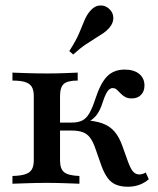

<svg xmlns="http://www.w3.org/2000/svg" viewBox="-20 -688 590 719"><path d="M458.9 11.3Q433.1 11.3 414.5 3.6Q396 -4 383.5 -21Q371 -37.9 360.5 -65.3L337.9 -129.8Q329 -156.5 317.7 -171.8Q306.5 -187.1 289.5 -193.1Q272.6 -199.2 246.8 -199.2H194.4V-229H248.4Q272.6 -229 287.9 -236.7Q303.2 -244.4 314.5 -263.7Q325.8 -283.1 337.1 -317.7Q356.5 -377.4 381.5 -402.4Q406.5 -427.4 446.8 -427.4Q481.5 -427.4 501.2 -411.3Q521 -395.2 521 -367.7Q521 -346 508.1 -332.7Q495.2 -319.4 473.4 -319.4Q458.1 -319.4 448.4 -325Q438.7 -330.6 431.5 -338.3Q424.2 -346 417.7 -352Q411.3 -358.1 401.6 -358.1Q395.2 -358.1 389.1 -353.2Q383.1 -348.4 377 -336.7Q371 -325 363.7 -302.4Q354 -271.8 339.5 -254.4Q325 -237.1 301.6 -227.4L291.1 -237.9Q334.7 -236.3 362.9 -226.2Q391.1 -216.1 409.3 -194.8Q427.4 -173.4 439.5 -137.9L459.7 -81.5Q469.4 -55.6 478.6 -45.2Q487.9 -34.7 502.4 -34.7Q512.9 -34.7 525.8 -41.9L537.1 -16.9Q521.8 -3.2 502 4Q482.3 11.3 458.9 11.3ZM26.6 0V-29Q57.3 -29.8 74.6 -35.5Q91.9 -41.1 99.2 -53.6Q106.5 -66.1 106.5 -87.1V-328.2Q106.5 -350 99.2 -362.5Q91.9 -375 74.6 -380.6Q57.3 -386.3 26.6 -386.3V-416.1Q45.2 -415.3 82.3 -414.1Q119.4 -412.9 155.6 -412.9Q190.3 -412.9 221.4 -414.1Q252.4 -415.3 271 -416.1V-386.3Q233.1 -386.3 219 -373.8Q204.8 -361.3 204.8 -328.2V-87.1Q204.8 -55.6 220.2 -43.1Q235.5 -30.6 277.4 -29V0Q256.5 -0.8 222.2 -2Q187.9 -3.2 154 -3.2Q121 -3.2 85.9 -2Q50.8 -0.8 26.6 0ZM254 -483.9 239.5 -496.8Q264.5 -535.5 276.2 -563.3Q287.9 -591.1 296 -610.9Q304 -630.6 316.1 -645.2Q332.3 -665.3 352.4 -667.3Q372.6 -669.4 387.9 -655.6Q403.2 -642.7 404.4 -623Q405.6 -603.2 389.5 -583.9Q379.8 -572.6 367.3 -564.1Q354.8 -555.6 338.3 -545.6Q321.8 -535.5 300.8 -521.4Q279.8 -507.3 254 -483.9Z"/></svg>

Font: Playfair SemiBold
Style: Regular
Weight: 600
Designer: Claus Eggers Sørensen
Foundry: Claus Eggers Sørensen
Version: Version 2.001;gftools[0.9.30]